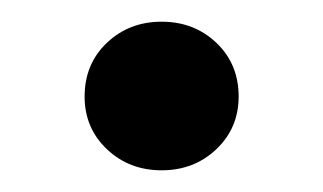

<svg xmlns="http://www.w3.org/2000/svg" viewBox="-20 -143 298 177"><path d="M129 -123Q159 -123 179.5 -103.5Q200 -84 200 -54Q200 -25 179.5 -5.5Q159 14 129 14Q99 14 78.5 -5.5Q58 -25 58 -54Q58 -84 78.5 -103.5Q99 -123 129 -123Z"/></svg>

Font: Playfair Display Medium
Style: Regular
Weight: 500
Designer: Claus Eggers Sørensen
Foundry: Claus Eggers Sørensen
Version: Version 1.203